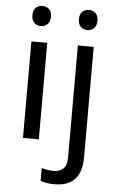

<svg xmlns="http://www.w3.org/2000/svg" viewBox="-63 -779 643 1062"><g transform="rotate(5 258.0 -248.5)"><path d="M173 -536V0H85V-536ZM130 -737Q150 -737 165.5 -723.5Q181 -710 181 -681Q181 -653 165.5 -639Q150 -625 130 -625Q108 -625 93 -639Q78 -653 78 -681Q78 -710 93 -723.5Q108 -737 130 -737ZM280 240Q255 240 236 236.5Q217 233 203 228V157Q218 161 234 164Q250 167 269 167Q301 167 322 149.5Q343 132 343 83V-536H431V80Q431 130 415 166Q399 202 366 221Q333 240 280 240ZM336 -681Q336 -710 351 -723.5Q366 -737 388 -737Q408 -737 423.5 -723.5Q439 -710 439 -681Q439 -653 423.5 -639Q408 -625 388 -625Q366 -625 351 -639Q336 -653 336 -681Z"/></g></svg>

Font: Noto Sans Sora Sompeng
Style: Regular
Weight: 400
Designer: Monotype Design Team. David Williams.
Foundry: Monotype Imaging Inc.
Version: Version 2.101